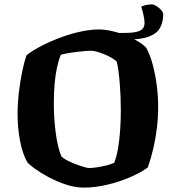

<svg xmlns="http://www.w3.org/2000/svg" viewBox="-20 -854 801 874"><path d="M362 0Q322 0 280 -14Q238 -28 201.5 -47.5Q165 -67 139.5 -85.5Q114 -104 105 -114Q83 -152 71.5 -211.5Q60 -271 60 -333Q60 -384 66 -434Q72 -484 81 -528Q90 -572 101 -603Q131 -626 172.5 -647Q214 -668 260.5 -685Q307 -702 351 -711Q395 -720 429 -720Q457 -720 490 -712.5Q523 -705 554.5 -692Q586 -679 610 -664.5Q634 -650 646 -636Q663 -605 675 -560.5Q687 -516 693.5 -466Q700 -416 700 -370Q700 -322 694.5 -274Q689 -226 678.5 -180.5Q668 -135 653 -92Q624 -70 575 -48.5Q526 -27 470 -13.5Q414 0 362 0ZM386 -89Q397 -89 419 -92Q441 -95 464.5 -101Q488 -107 500 -113Q511 -141 517.5 -179.5Q524 -218 527 -262.5Q530 -307 530 -351Q530 -417 525 -476.5Q520 -536 512 -572Q505 -581 489.5 -590Q474 -599 456 -606.5Q438 -614 421.5 -618.5Q405 -623 395 -623Q381 -623 355 -620.5Q329 -618 302.5 -614Q276 -610 257 -605Q247 -581 239.5 -547Q232 -513 228.5 -471Q225 -429 225 -382Q225 -316 233.5 -250.5Q242 -185 259 -143Q265 -135 282.5 -125.5Q300 -116 321 -108Q342 -100 360.5 -94.5Q379 -89 386 -89ZM516 -677V-704H545Q579 -704 599.5 -708.5Q620 -713 629 -723Q638 -733 638 -751Q638 -761 634 -781.5Q630 -802 623 -824Q634 -829 647 -831.5Q660 -834 671 -834Q680 -834 692 -826.5Q704 -819 713.5 -808.5Q723 -798 723 -789Q723 -755 709.5 -729Q696 -703 660.5 -688.5Q625 -674 560 -674Q551 -674 539 -674Q527 -674 516 -677Z"/></svg>

Font: Texturina Medium 12pt ExtraBold
Style: Regular
Weight: 800
Version: Version 1.002